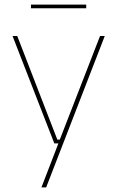

<svg xmlns="http://www.w3.org/2000/svg" viewBox="-20 -642 510 834"><path d="M246.5 -35.5 238 -31 414.5 -485.5H435L180.5 172H160L236.5 -26.5L241.5 -19H216L34.5 -485.5H55L229 -35.5ZM114.5 -606V-622H354.5V-606Z"/></svg>

Font: Anek Latin Medium Thin
Style: Regular
Weight: 250
Version: Version 1.003